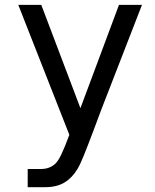

<svg xmlns="http://www.w3.org/2000/svg" viewBox="-20 -567 642 795"><path d="M94.7 132.8H147.9Q169.9 132.8 185.1 126.2Q200.2 119.6 210 109.9Q215.3 104.5 221.4 95.2Q227.5 85.9 234.4 71.5Q241.2 57.1 249.3 37.4Q257.3 17.6 267.1 -8.8L55.7 -546.9H150.9L313 -119.1L472.7 -546.9H567.9L423.8 -175.8Q414.6 -152.3 408.9 -137.5Q403.3 -122.6 399.2 -112.3Q395 -102.1 392.3 -94.2Q389.6 -86.4 386.2 -77.6Q382.8 -68.8 378.4 -56.6Q374 -44.4 366.7 -25.4Q354 8.3 344.2 33.4Q334.5 58.6 326.9 77.1Q319.3 95.7 313.2 108.9Q307.1 122.1 301.3 131.8Q279.8 168.5 247.8 188.2Q215.8 208 167 208H94.7Z"/></svg>

Font: Hack
Style: Regular
Weight: 400
Monospace: yes
Designer: Christopher Simpkins
Foundry: Christopher Simpkins
Version: Version 2.019; ttfautohint (v1.4.1) -l 4 -r 80 -G 350 -x 0 -